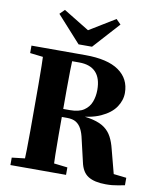

<svg xmlns="http://www.w3.org/2000/svg" viewBox="-96 -953 856 1040"><g transform="rotate(10 332.5 -433.0)"><path d="M31 0V-41L160 -56H208L337 -41V0ZM101 0Q103 -46 104 -98Q105 -150 105 -204Q105 -258 105 -310V-350Q105 -401 105 -454Q105 -507 104 -559Q103 -611 101 -657H264Q262 -611 261 -559.5Q260 -508 260 -454.5Q260 -401 260 -348V-312Q260 -260 260 -205.5Q260 -151 261 -99Q262 -47 264 0ZM557 13Q495 13 460.5 -8.5Q426 -30 415 -84L387 -204Q380 -238 368.5 -260Q357 -282 338.5 -293.5Q320 -305 289 -305H182V-349H297Q346 -349 373.5 -367.5Q401 -386 412.5 -416.5Q424 -447 424 -482Q424 -547 393 -579.5Q362 -612 302 -612H181V-657H327Q450 -657 512 -613.5Q574 -570 574 -492Q574 -451 548.5 -413.5Q523 -376 468 -351Q413 -326 325 -323V-332Q386 -330 427 -320Q468 -310 493 -291.5Q518 -273 532.5 -245.5Q547 -218 556 -181L599 -17L530 -56L661 -41V0Q640 4 624 7Q608 10 592.5 11.5Q577 13 557 13ZM31 -616V-657H197V-601H160ZM176 -879 351 -772H285L460 -879L486 -853L355 -708H281L150 -853Z"/></g></svg>

Font: Source Serif 4 36pt
Style: Bold
Weight: 700
Designer: Frank Grießhammer
Foundry: Adobe Systems Incorporated
Version: Version 4.004;hotconv 1.0.116;makeotfexe 2.5.65601